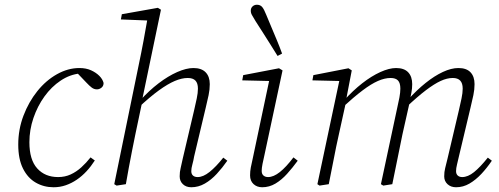

<svg xmlns="http://www.w3.org/2000/svg" viewBox="-20 -777 2104 810"><path d="M206 13Q165 13 131 -6.5Q97 -26 77 -66Q57 -106 57 -167Q57 -231 79 -289Q101 -347 137.5 -392.5Q174 -438 220.5 -464Q267 -490 315 -490Q343 -490 364 -480.5Q385 -471 399 -457Q413 -443 417 -427Q417 -414 408 -407Q399 -400 389 -400Q377 -400 367 -407.5Q357 -415 344 -429L301 -474H333V-467H318Q275 -463 236 -437Q197 -411 167.5 -370Q138 -329 121 -279Q104 -229 104 -177Q104 -103 137 -66.5Q170 -30 225 -30Q254 -30 278 -41Q302 -52 323 -71Q344 -90 362 -113L380 -100Q364 -75 345 -54.5Q326 -34 304 -19Q282 -4 257.5 4.5Q233 13 206 13Z M472 6 462 0 565 -502Q576 -554 585.5 -605Q595 -656 604 -708L616 -690L490 -695L494 -717L646 -744L659 -736L580 -357V-348L551 -210Q544 -176 537 -140.5Q530 -105 523.5 -70Q517 -35 511 0ZM787 13Q765 13 751.5 0Q738 -13 738 -33Q738 -52 742 -67.5Q746 -83 751 -108L799 -312Q805 -338 810 -361.5Q815 -385 815 -403Q815 -426 804.5 -437Q794 -448 772 -448Q747 -448 717.5 -435.5Q688 -423 650 -395.5Q612 -368 563 -322V-353H571Q609 -395 649 -425.5Q689 -456 727.5 -473Q766 -490 796 -490Q830 -490 847.5 -472Q865 -454 865 -422Q865 -399 860 -375.5Q855 -352 848 -323L799 -117Q796 -99 791.5 -83Q787 -67 787 -55Q787 -43 794 -36.5Q801 -30 814 -30Q837 -30 864 -51.5Q891 -73 922 -112L939 -99Q918 -69 894.5 -43.5Q871 -18 844 -2.5Q817 13 787 13Z M1035 -37Q1035 -54 1038 -70Q1041 -86 1047 -112L1118 -448L1128 -435L1002 -438L1006 -460L1157 -489L1172 -480L1095 -120Q1091 -103 1087.5 -85.5Q1084 -68 1084 -56Q1084 -43 1091.5 -36.5Q1099 -30 1111 -30Q1134 -30 1160.5 -51Q1187 -72 1218 -113L1236 -99Q1214 -69 1191 -43.5Q1168 -18 1142 -2.5Q1116 13 1086 13Q1064 13 1049.5 -0.5Q1035 -14 1035 -37ZM1170 -551 1151 -541Q1136 -566 1119.5 -591.5Q1103 -617 1087.5 -642Q1072 -667 1058 -688Q1048 -705 1043 -713.5Q1038 -722 1038 -732Q1038 -743 1045.5 -750Q1053 -757 1064 -757Q1078 -757 1086 -747.5Q1094 -738 1103 -715Q1113 -691 1124.5 -663.5Q1136 -636 1148 -607.5Q1160 -579 1170 -551Z M1328 6 1319 0 1414 -448 1423 -435 1298 -438 1302 -460 1450 -489 1464 -480 1440 -355 1441 -353 1410 -212Q1398 -159 1388 -106Q1378 -53 1367 0ZM1597 6 1587 0 1656 -323Q1661 -344 1665 -365.5Q1669 -387 1669 -403Q1669 -427 1659 -437.5Q1649 -448 1628 -448Q1603 -448 1574.5 -435.5Q1546 -423 1509.5 -395.5Q1473 -368 1424 -323V-353H1431Q1469 -395 1508 -425.5Q1547 -456 1584.5 -473Q1622 -490 1651 -490Q1685 -490 1702 -472Q1719 -454 1719 -422Q1719 -404 1715.5 -385.5Q1712 -367 1708 -349L1707 -340L1678 -211Q1667 -158 1656.5 -105.5Q1646 -53 1635 0ZM1904 13Q1882 13 1868 0Q1854 -13 1854 -33Q1854 -52 1858 -67.5Q1862 -83 1868 -108L1916 -312Q1922 -338 1927 -361.5Q1932 -385 1932 -403Q1932 -426 1921.5 -437Q1911 -448 1890 -448Q1866 -448 1839 -435.5Q1812 -423 1777 -396.5Q1742 -370 1693 -324V-355H1700Q1738 -397 1775.5 -427Q1813 -457 1848.5 -473.5Q1884 -490 1914 -490Q1948 -490 1965 -472Q1982 -454 1982 -422Q1982 -399 1977 -375.5Q1972 -352 1965 -323L1916 -117Q1912 -99 1908 -83Q1904 -67 1904 -55Q1904 -43 1911 -36.5Q1918 -30 1930 -30Q1954 -30 1980 -51Q2006 -72 2038 -112L2055 -99Q2034 -68 2010.5 -43Q1987 -18 1960.5 -2.5Q1934 13 1904 13Z"/></svg>

Font: Source Serif 4 18pt Light
Style: Italic
Weight: 300
Italic angle: -12°
Designer: Frank Grießhammer
Foundry: Adobe Systems Incorporated
Version: Version 4.004;hotconv 1.0.116;makeotfexe 2.5.65601